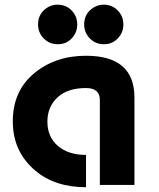

<svg xmlns="http://www.w3.org/2000/svg" viewBox="-20 -783 672 813"><path d="M419.4 -763.2Q454.6 -763.2 478.5 -738.8Q502.4 -714.4 502.4 -679.2Q502.4 -644.5 478 -619.6Q455.1 -595.7 419.9 -595.7Q384.3 -595.7 360.4 -620.4Q336.4 -645 336.4 -679.2Q336.4 -715.8 360.4 -738.8Q385.7 -763.2 419.4 -763.2ZM224.1 -763.2Q259.3 -763.2 283.2 -738.8Q307.1 -714.4 307.1 -679.2Q307.1 -644.5 282.7 -619.6Q259.8 -595.7 224.6 -595.7Q189 -595.7 165 -620.4Q141.1 -645 141.1 -679.2Q141.1 -715.8 165 -738.8Q190.4 -763.2 224.1 -763.2ZM549.3 0H402.8V-359.4Q402.8 -410.2 344.2 -410.2Q266.1 -410.2 223.6 -370.6Q180.7 -331.1 180.7 -268.1Q180.7 -204.1 224.1 -166Q269 -127 344.2 -127V9.8Q212.4 9.8 128.9 -61Q34.2 -141.1 34.2 -269Q34.2 -397 123.8 -471.9Q213.4 -546.9 344.2 -546.9Q549.3 -546.9 549.3 -370.1Z"/></svg>

Font: New Shape
Style: Bold
Weight: 700
Designer: Wojciech Kalinowski "wmk69" (wmk69@o2.pl)
Foundry: Wojciech Kalinowski "wmk69" (wmk69@o2.pl)
Version: Version 2.1.1; 2021-05-14